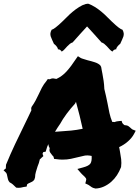

<svg xmlns="http://www.w3.org/2000/svg" viewBox="-45 -1036 772 1064"><path d="M-25.4 -92.8 -12.7 -102.5 -11.7 -123Q12.7 -182.6 38.6 -237.3Q64.5 -292 92.8 -349.6Q101.6 -368.2 110.8 -386.7Q120.1 -405.3 128.9 -424.8Q127.9 -428.7 127.9 -433.1Q127.9 -437.5 129.9 -443.4Q143.6 -462.9 151.9 -478.5Q160.2 -494.1 168 -510.7Q176.8 -530.3 187 -549.8Q197.3 -569.3 212.9 -587.9L219.7 -597.7L230.5 -596.7Q234.4 -598.6 238.8 -600.1Q243.2 -601.6 250 -601.6L267.6 -598.6Q299.8 -613.3 324.7 -641.1Q349.6 -668.9 375 -708L386.7 -724.6L402.3 -714.8Q407.2 -711.9 418 -709Q428.7 -706.1 440.4 -702.1Q460.9 -697.3 480.5 -690.9Q500 -684.6 510.7 -673.8L515.6 -665Q517.6 -654.3 519 -645.5Q520.5 -636.7 522.5 -627.9Q526.4 -607.4 529.3 -587.4Q532.2 -567.4 533.2 -543Q538.1 -523.4 542.5 -503.4Q546.9 -483.4 550.8 -463.9Q555.7 -435.5 561.5 -409.7Q567.4 -383.8 577.1 -360.4Q586.9 -360.4 588.9 -359.4Q600.6 -364.3 616.2 -365.2L628.9 -366.2L632.8 -354.5Q634.8 -351.6 637.7 -348.6Q640.6 -345.7 644.5 -342.8Q660.2 -341.8 667.5 -336.4Q674.8 -331.1 679.7 -326.2Q681.6 -324.2 684.6 -321.8Q687.5 -319.3 689.5 -318.4L707 -311.5L697.3 -293Q686.5 -272.5 664.6 -252.9Q642.6 -233.4 615.2 -220.7Q617.2 -213.9 617.7 -208Q618.2 -202.1 620.1 -194.3Q624 -174.8 626.5 -153.8Q628.9 -132.8 626 -110.4Q616.2 -85 603 -64.9Q589.8 -44.9 571.8 -28.8Q553.7 -12.7 531.2 -2.4Q508.8 7.8 484.4 8.8Q470.7 5.9 464.4 2Q458 -2 453.1 -5.9Q445.3 -11.7 440.4 -13.7L427.7 -19.5L431.6 -34.2Q434.6 -42 431.2 -47.9Q427.7 -53.7 417 -63.5Q413.1 -66.4 410.2 -69.8Q407.2 -73.2 403.3 -77.1L383.8 -99.6L416 -108.4Q445.3 -116.2 455.1 -128.4Q464.8 -140.6 462.9 -171.9Q438.5 -176.8 422.9 -173.3Q407.2 -169.9 391.6 -166Q369.1 -160.2 347.7 -155.8Q326.2 -151.4 300.8 -151.4Q284.2 -151.4 265.6 -154.3L254.9 -155.3L252 -166Q252 -168 249.5 -170.4Q247.1 -172.9 245.1 -174.8Q240.2 -180.7 233.4 -190.4Q226.6 -200.2 230.5 -214.8Q223.6 -225.6 222.7 -237.3Q218.8 -229.5 216.3 -222.2Q213.9 -214.8 211.9 -208L208 -195.3L195.3 -193.4Q193.4 -191.4 191.9 -187.5Q190.4 -183.6 191.4 -181.6L195.3 -170.9L185.5 -162.1Q183.6 -159.2 180.7 -157.2Q177.7 -155.3 175.8 -153.3Q173.8 -142.6 170.4 -132.8Q167 -123 163.1 -113.3Q158.2 -97.7 153.8 -83Q149.4 -68.4 149.4 -53.7L145.5 -41Q140.6 -33.2 133.3 -29.3Q126 -25.4 119.1 -22.5Q109.4 -18.6 105.5 -14.6L102.5 -2L87.9 0Q75.2 2.9 69.8 3.9Q64.5 4.9 57.6 4.9L44.9 3.9Q33.2 -7.8 25.9 -14.2Q18.6 -20.5 8.8 -25.4L2.9 -33.2Q-1 -41 -2 -47.4Q-2.9 -53.7 -4.9 -60.5Q-6.8 -73.2 -10.7 -78.1ZM286.1 -346.7Q272.5 -327.1 259.8 -305.7Q266.6 -306.6 272.9 -306.6Q279.3 -306.6 286.1 -307.6Q320.3 -309.6 349.6 -312.5Q378.9 -315.4 413.1 -322.3Q405.3 -358.4 396 -396Q386.7 -433.6 376 -471.7L371.1 -461.9Q346.7 -435.5 324.2 -405.3Q301.8 -375 287.1 -347.7ZM276.4 -761.7Q275.4 -771.5 267.6 -780.3Q259.8 -789.1 253.9 -793Q249 -804.7 244.1 -814.5Q239.3 -824.2 236.3 -833.5Q233.4 -842.8 234.4 -851.6Q235.4 -860.4 241.2 -871.1Q249 -873 263.2 -883.8Q277.3 -894.5 299.8 -916Q310.5 -925.8 325.2 -940.9Q339.8 -956.1 357.4 -970.7Q375 -985.4 393.6 -997.1Q412.1 -1008.8 429.7 -1013.7Q439.5 -1015.6 443.4 -1015.6Q462.9 -1008.8 481.4 -997.1Q500 -985.4 517.6 -970.7Q535.2 -956.1 549.8 -940.9Q564.5 -925.8 575.2 -916Q597.7 -894.5 611.8 -883.8Q626 -873 633.8 -871.1Q639.6 -860.4 640.6 -851.6Q641.6 -842.8 638.7 -833.5Q635.7 -824.2 630.9 -814.5Q626 -804.7 621.1 -793Q615.2 -789.1 607.4 -780.3Q599.6 -771.5 598.6 -761.7Q594.7 -764.6 587.4 -759.8Q580.1 -754.9 578.1 -750Q569.3 -754.9 562 -763.2Q554.7 -771.5 547.4 -779.3Q540 -787.1 532.7 -793Q525.4 -798.8 517.6 -800.8Q498 -823.2 477.1 -846.2Q456.1 -869.1 437.5 -889.6Q418.9 -869.1 397.9 -846.2Q377 -823.2 357.4 -800.8Q349.6 -798.8 342.3 -793Q335 -787.1 327.6 -779.3Q320.3 -771.5 313 -763.2Q305.7 -754.9 296.9 -750Q294.9 -754.9 287.6 -759.8Q280.3 -764.6 276.4 -761.7Z"/></svg>

Font: Permanent Marker
Style: Regular
Weight: 400
Designer: Font Diner, Inc
Foundry: Font Diner, Inc
Version: Version 1.001